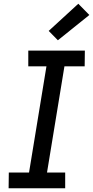

<svg xmlns="http://www.w3.org/2000/svg" viewBox="-20 -1005 497 1025"><path d="M26 0 27 -84H135L228 -651H131V-735H433L432 -651H324L231 -84H328V0ZM289 -790 240 -840 398 -985 457 -925Z"/></svg>

Font: Iosevka Custom Medium
Style: Italic
Weight: 500
Italic angle: -9°
Designer: Belleve Invis
Foundry: Belleve Invis
Version: Version 27.0.1